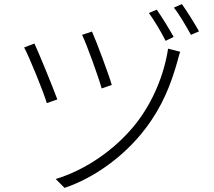

<svg xmlns="http://www.w3.org/2000/svg" viewBox="-20 -866 1040 931"><path d="M426 -713 378 -697C401 -650 458 -491 473 -437L522 -454C507 -506 447 -667 426 -713ZM795 -630C776 -505 723 -375 641 -269C541 -142 396 -42 250 2L293 45C434 -2 582 -107 684 -241C767 -349 809 -457 841 -571C844 -583 849 -603 854 -615ZM147 -655 97 -636C118 -598 189 -427 207 -366L258 -384C234 -449 171 -603 147 -655ZM740 -819 702 -803C726 -770 763 -709 783 -668L822 -687C801 -725 763 -787 740 -819ZM862 -846 823 -829C850 -796 883 -738 906 -697L945 -714C923 -754 885 -814 862 -846Z"/></svg>

Font: Noto Sans CJK KR Light
Style: Regular
Weight: 300
Designer: Ryoko NISHIZUKA (kana & ideographs); Paul D. Hunt (Latin, Greek & Cyrillic); Wenlong ZHANG (bopomofo); Sandoll Communica
Foundry: Adobe Systems Incorporated
Version: Version 1.004;PS 1.004;hotconv 1.0.82;makeotf.lib2.5.63406